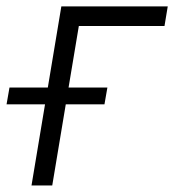

<svg xmlns="http://www.w3.org/2000/svg" viewBox="-58 -565 535 585"><path d="M-29.1 -298.3H87.7L128.9 -545.5H453.1L443.2 -485.8H182.2L150.9 -298.3H269.2L260.3 -247.2H142.4L101.2 0H38L79.2 -247.2H-38Z"/></svg>

Font: Inter P Light
Style: Italic
Weight: 300
Italic angle: 9.39999°
Designer: Rasmus Andersson
Foundry: rsms
Version: Version 3.018;git-588b23468